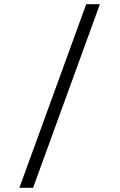

<svg xmlns="http://www.w3.org/2000/svg" viewBox="-20 -757 568 911"><path d="M72 134 389 -737H454L137 134Z"/></svg>

Font: PlemolJP
Style: Regular
Weight: 400
Monospace: yes
Version: v2.0.4; ttfautohint (v1.8.4.7-5d5b-dirty) -l 6 -r 45 -G 200 